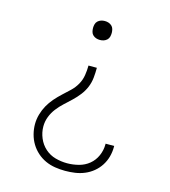

<svg xmlns="http://www.w3.org/2000/svg" viewBox="-111 -617 823 930"><g transform="rotate(15 300.0 -152.5)"><path d="M300 -433Q290 -433 281 -436Q272 -439 265 -445.5Q258 -452 255.5 -461.5Q253 -471 253 -481Q253 -490 255.5 -499.5Q258 -509 265 -515.5Q272 -522 281 -525Q290 -528 300 -528Q310 -528 319 -525Q328 -522 335 -515.5Q342 -509 344.5 -499.5Q347 -490 347 -481Q347 -471 344.5 -461.5Q342 -452 335 -445.5Q328 -439 319 -436Q310 -433 300 -433ZM301 223Q276 223 250.5 219Q225 215 202 204.5Q179 194 160 177Q141 160 128 138.5Q115 117 108.5 92Q102 67 102 42Q102 17 109 -7.5Q116 -32 128 -53.5Q140 -75 156.5 -94Q173 -113 191.5 -130Q210 -147 228 -164Q246 -181 258.5 -203Q271 -225 275 -250Q279 -275 279 -299H321Q321 -274 318.5 -249Q316 -224 306.5 -201Q297 -178 281.5 -158Q266 -138 248 -121Q230 -104 211.5 -87Q193 -70 177.5 -50Q162 -30 153 -6.5Q144 17 144 42Q144 72 156 100.5Q168 129 190.5 149Q213 169 242 177Q271 185 301 185Q330 185 359 177.5Q388 170 410.5 151.5Q433 133 445 105.5Q457 78 457 49V45H500V50Q500 75 493.5 99Q487 123 473.5 144Q460 165 440.5 181Q421 197 398 206.5Q375 216 350.5 219.5Q326 223 301 223Z"/></g></svg>

Font: Iosevka Etoile Extralight
Style: Regular
Weight: 200
Designer: Belleve Invis
Foundry: Belleve Invis
Version: Version 22.1.2; ttfautohint (v1.8.4)